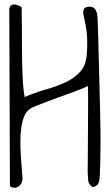

<svg xmlns="http://www.w3.org/2000/svg" viewBox="-20 -848 495 878"><path d="M381.8 -455.1Q374 -450.2 353.5 -441.9Q333 -433.6 306.2 -423.8Q279.3 -414.1 249.5 -403.3Q219.7 -392.6 192.9 -382.3Q166 -372.1 145 -363.8Q124 -355.5 116.2 -349.6Q98.6 -336.9 89.8 -314Q81.1 -291 77.1 -262.2Q73.2 -233.4 73.2 -200.7Q73.2 -168 75.2 -136.7Q77.1 -105.5 79.6 -77.1Q82 -48.8 83 -29.3Q82 -13.7 71.8 -1.5Q61.5 10.7 45.9 10.7Q40 10.7 32.2 7.8Q24.4 4.9 25.4 -2.9L22.5 -800.8Q22.5 -814.5 28.3 -820.8Q34.2 -827.1 43 -827.6Q51.8 -828.1 61.5 -824.2Q71.3 -820.3 79.1 -814.5Q80.1 -771.5 80.1 -715.8Q80.1 -660.2 80.6 -603.5Q81.1 -546.9 83.5 -494.1Q85.9 -441.4 92.8 -404.3Q140.6 -424.8 190.4 -439Q240.2 -453.1 280.8 -472.2Q321.3 -491.2 347.7 -521Q374 -550.8 377 -601.6Q378.9 -627.9 378.9 -648.4Q378.9 -668.9 377.4 -689.5Q376 -710 371.6 -732.9Q367.2 -755.9 360.4 -787.1Q360.4 -806.6 368.7 -812Q377 -817.4 389.6 -817.4Q403.3 -817.4 410.6 -810.5Q418 -803.7 421.4 -793.5Q424.8 -783.2 425.8 -770.5Q426.8 -757.8 426.8 -747.1Q427.7 -730.5 428.7 -695.3Q429.7 -660.2 430.7 -616.7Q431.6 -573.2 433.1 -524.4Q434.6 -475.6 435.5 -432.1Q436.5 -388.7 437.5 -353.5Q438.5 -318.4 438.5 -301.8Q439.5 -281.2 439.5 -247.1Q439.5 -212.9 439.5 -175.8Q439.5 -138.7 438.5 -104Q437.5 -69.3 436.5 -48.8Q435.5 -40 435.1 -31.2Q434.6 -22.5 432.1 -14.6Q429.7 -6.8 423.3 -1Q417 4.9 404.3 7.8Q384.8 -4.9 383.3 -22.5Q381.8 -40 380.9 -60.5Q380.9 -72.3 381.3 -103Q381.8 -133.8 381.8 -173.8Q381.8 -213.9 382.3 -258.3Q382.8 -302.7 382.8 -342.3Q382.8 -381.8 382.8 -412.6Q382.8 -443.4 381.8 -455.1Z"/></svg>

Font: Shadows Into Light Two
Style: Regular
Weight: 400
Designer: Kimberly Geswein
Foundry: Kimberly Geswein
Version: Version 1.003 2012